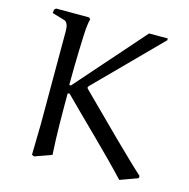

<svg xmlns="http://www.w3.org/2000/svg" viewBox="-102 -782 873 888"><g transform="rotate(15 334.0 -338.0)"><path d="M221 -319C329 -210 441 -105 546 7L631 -24L632 -35C571 -89 406 -253 299 -360C295 -364 294 -366 294 -369C294 -372 299 -377 302 -380L593 -674L594 -683H504L217 -357L209 -358C209 -471 214 -599 216 -626C216 -627 220 -664 224 -676L217 -683H59L51 -676L49 -659C50 -659 90 -647 110 -641C117 -639 121 -632 124 -626C128 -616 129 -605 129 -595V-148L126 -1L137 4L218 -25C212 -122 212 -220 212 -318Z"/></g></svg>

Font: Neo Euler
Style: Euler
Weight: 500
Designer: Hermann Zapf
Version: Version 000.002